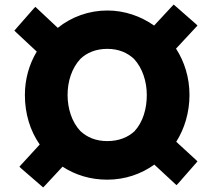

<svg xmlns="http://www.w3.org/2000/svg" viewBox="-20 -828 928 841"><path d="M276 -412C276 -471 294 -529 332 -570C360 -597 400 -614 450 -614C500 -614 538 -597 567 -570C604 -530 623 -471 623 -412C623 -353 607 -294 569 -253C541 -227 501 -210 450 -210C399 -210 361 -227 332 -254C294 -294 276 -354 276 -412ZM845 -121 838 -128 752 -207C788 -264 810 -335 810 -412C810 -488 788 -558 751 -615L845 -716L838 -723L741 -808L734 -801L655 -716C597 -757 526 -782 450 -782C369 -782 293 -754 233 -706L135 -798L128 -791L43 -694L50 -687L141 -602C108 -547 89 -482 89 -412C89 -330 112 -255 154 -195L65 -98L72 -91L169 -7L176 -14L254 -98C309 -62 375 -41 450 -41C528 -41 599 -66 656 -107L753 -17L760 -24Z"/></svg>

Font: Hussar Woodtype
Style: Blk
Weight: 900
Foundry: Cannot Into Space Fonts
Version: Version 1.07